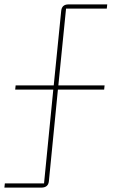

<svg xmlns="http://www.w3.org/2000/svg" viewBox="-23 -718 531 872"><path d="M-3 134 -1 115H177L219 -311H46L48 -330H221L255 -669Q258 -698 288 -698H464L462 -679H277L242 -330H452L450 -311H240L199 105Q196 134 165 134Z"/></svg>

Font: IBM Plex Sans Thin
Style: Regular
Weight: 100
Designer: Mike Abbink, Paul van der Laan, Pieter van Rosmalen
Foundry: Bold Monday
Version: Version 3.0